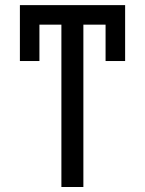

<svg xmlns="http://www.w3.org/2000/svg" viewBox="-20 -748 580 768"><path d="M313.5 -727.5V0H225.6V-727.5ZM480.5 -727.5V-649.4H59.6V-727.5ZM480.5 -727.5V-503.9H402.3V-727.5ZM137.7 -727.5V-503.9H59.6V-727.5Z"/></svg>

Font: Inter V
Style: 
Weight: 400
Designer: Rasmus Andersson
Foundry: rsms
Version: Version 4.000;git-a3f224843